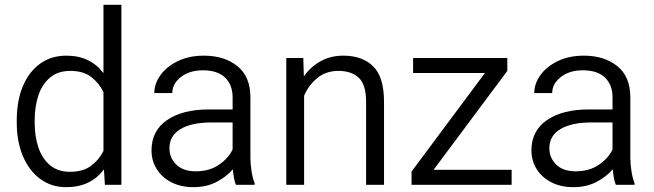

<svg xmlns="http://www.w3.org/2000/svg" viewBox="-20 -770 2723 800"><path d="M49.8 -258.8V-269Q49.8 -350.1 75.2 -410.6Q100.6 -471.2 147 -504.6Q193.4 -538.1 256.3 -538.1Q308.1 -538.1 346.7 -519Q385.3 -500 411.1 -465.3V-750H485.8V0H417L413.1 -64.5Q387.2 -28.8 347.9 -9.5Q308.6 9.8 255.4 9.8Q193.4 9.8 147 -24.9Q100.6 -59.6 75.2 -120.1Q49.8 -180.7 49.8 -258.8ZM124.5 -269V-258.8Q124.5 -201.7 140.1 -155.3Q155.8 -108.9 188.5 -81.5Q221.2 -54.2 272 -54.2Q325.7 -54.2 359.1 -78.9Q392.6 -103.5 411.1 -141.1V-386.2Q394 -422.4 361.1 -448.5Q328.1 -474.6 272.9 -474.6Q221.7 -474.6 188.7 -447Q155.8 -419.4 140.1 -372.8Q124.5 -326.2 124.5 -269Z M962.9 0Q958 -11.7 954.8 -29.1Q951.7 -46.4 950.2 -64.5Q924.3 -34.2 882.8 -12.2Q841.3 9.8 786.1 9.8Q733.4 9.8 694.1 -10.5Q654.8 -30.8 633.1 -65.4Q611.3 -100.1 611.3 -143.6Q611.3 -225.1 675.8 -269.5Q740.2 -314 850.6 -314H949.2V-364.7Q949.2 -416.5 917.7 -446.8Q886.2 -477.1 825.7 -477.1Q769.5 -477.1 733.6 -449Q697.8 -420.9 697.8 -382.3H623Q623 -421.4 648.7 -457Q674.3 -492.7 720.9 -515.4Q767.6 -538.1 829.6 -538.1Q914.6 -538.1 969 -494.6Q1023.4 -451.2 1023.4 -363.8V-113.3Q1023.4 -86.4 1028.1 -56.6Q1032.7 -26.9 1041 -6.8V0ZM795.9 -56.2Q852.5 -56.2 892.6 -83.7Q932.6 -111.3 949.2 -147.5V-259.8H861.8Q778.3 -259.8 732.2 -232.2Q686 -204.6 686 -152.3Q686 -112.3 714.6 -84.2Q743.2 -56.2 795.9 -56.2Z M1390.1 -474.6Q1337.9 -474.6 1301.5 -444.3Q1265.1 -414.1 1247.1 -371.1V0H1172.9V-528.3H1243.7L1246.1 -451.7Q1273.9 -491.7 1315.9 -514.9Q1357.9 -538.1 1410.6 -538.1Q1489.3 -538.1 1534.7 -493.9Q1580.1 -449.7 1580.1 -345.2V0H1505.4V-345.7Q1505.4 -417.5 1474.9 -446Q1444.3 -474.6 1390.1 -474.6Z M2111.8 -62.5V0H1694.8V-55.2L2000.5 -465.8H1701.2V-528.3H2093.8V-474.6L1786.6 -62.5Z M2545.9 0Q2541 -11.7 2537.8 -29.1Q2534.7 -46.4 2533.2 -64.5Q2507.3 -34.2 2465.8 -12.2Q2424.3 9.8 2369.1 9.8Q2316.4 9.8 2277.1 -10.5Q2237.8 -30.8 2216.1 -65.4Q2194.3 -100.1 2194.3 -143.6Q2194.3 -225.1 2258.8 -269.5Q2323.2 -314 2433.6 -314H2532.2V-364.7Q2532.2 -416.5 2500.7 -446.8Q2469.2 -477.1 2408.7 -477.1Q2352.5 -477.1 2316.7 -449Q2280.8 -420.9 2280.8 -382.3H2206.1Q2206.1 -421.4 2231.7 -457Q2257.3 -492.7 2304 -515.4Q2350.6 -538.1 2412.6 -538.1Q2497.6 -538.1 2552 -494.6Q2606.4 -451.2 2606.4 -363.8V-113.3Q2606.4 -86.4 2611.1 -56.6Q2615.7 -26.9 2624 -6.8V0ZM2378.9 -56.2Q2435.5 -56.2 2475.6 -83.7Q2515.6 -111.3 2532.2 -147.5V-259.8H2444.8Q2361.3 -259.8 2315.2 -232.2Q2269 -204.6 2269 -152.3Q2269 -112.3 2297.6 -84.2Q2326.2 -56.2 2378.9 -56.2Z"/></svg>

Font: Vazirmatn FD Light
Style: Regular
Weight: 300
Designer: Saber Rastikerdar
Foundry: Saber Rastikerdar
Version: Version 33.003